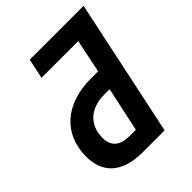

<svg xmlns="http://www.w3.org/2000/svg" viewBox="-202 -829 943 943"><g transform="rotate(-45 270.0 -357.0)"><path d="M236 0H389L540 -714H166L144 -610H399L363 -436H312C136 -436 25 -338 25 -181C25 -74 88 0 236 0ZM248 -102C183 -102 147 -130 147 -189C147 -281 209 -334 304 -334H341L291 -102Z"/></g></svg>

Font: Noto Sans SemiCondensed SemiBold
Style: Italic
Weight: 600
Width: 4
Italic angle: -12°
Designer: Monotype Design Team
Foundry: Monotype Imaging Inc.
Version: Version 2.013